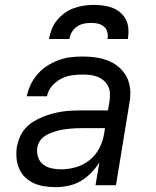

<svg xmlns="http://www.w3.org/2000/svg" viewBox="-20 -760 640 788"><path d="M208 8Q185 8 162 4.5Q139 1 119 -8Q99 -17 83.5 -32Q68 -47 59 -67Q50 -87 48 -110Q46 -133 49 -156Q53 -177 61 -196.5Q69 -216 83.5 -232.5Q98 -249 116.5 -260.5Q135 -272 154.5 -280Q174 -288 194.5 -293.5Q215 -299 235 -302Q255 -305 275.5 -306Q296 -307 316 -307H423L430 -348Q432 -363 431 -379Q430 -395 423 -408Q416 -421 404.5 -430.5Q393 -440 378.5 -445.5Q364 -451 348.5 -452.5Q333 -454 318 -454Q295 -454 272.5 -450.5Q250 -447 229.5 -436Q209 -425 193 -406.5Q177 -388 173 -365H90Q95 -390 106 -413Q117 -436 134.5 -456Q152 -476 174 -490Q196 -504 220 -513Q244 -522 268.5 -525Q293 -528 318 -528Q339 -528 359.5 -526Q380 -524 399.5 -519Q419 -514 437 -505Q455 -496 469.5 -483Q484 -470 494.5 -453.5Q505 -437 510 -417.5Q515 -398 515 -377Q515 -356 511 -336L456 0H372L388 -94Q374 -71 354 -50.5Q334 -30 310.5 -16.5Q287 -3 260.5 2.5Q234 8 209 8ZM230 -65Q260 -65 290.5 -73.5Q321 -82 346.5 -102Q372 -122 387 -150.5Q402 -179 407 -210L411 -234H316Q303 -234 289.5 -233.5Q276 -233 263 -231.5Q250 -230 237 -228Q224 -226 211 -222Q198 -218 185.5 -213Q173 -208 161.5 -200Q150 -192 142.5 -179.5Q135 -167 133 -154Q130 -135 136 -116Q142 -97 156.5 -85.5Q171 -74 190.5 -69.5Q210 -65 230 -65ZM181 -600Q185 -621 192.5 -640.5Q200 -660 214 -677Q228 -694 246 -707Q264 -720 284.5 -727Q305 -734 325.5 -737Q346 -740 366 -740Q386 -740 406 -737Q426 -734 443.5 -727Q461 -720 475.5 -707Q490 -694 498 -677Q506 -660 507 -640Q508 -620 505 -600H421Q424 -614 420.5 -628Q417 -642 406.5 -651Q396 -660 382 -663Q368 -666 354 -666Q339 -666 324 -663Q309 -660 296 -651Q283 -642 275 -628.5Q267 -615 265 -600Z"/></svg>

Font: Zed Sans Extended
Style: Italic
Weight: 400
Width: 7
Italic angle: -9°
Designer: Belleve Invis
Foundry: Belleve Invis
Version: Version 1.0.0; ttfautohint (v1.8.4)